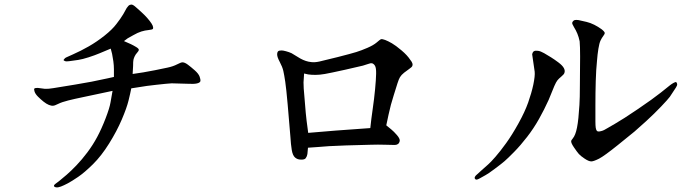

<svg xmlns="http://www.w3.org/2000/svg" viewBox="-20 -744 3040 841"><path d="M479 -407Q479 -425 479 -441Q479 -457 476.5 -475.5Q474 -494 471 -508L465 -531Q436 -519 416 -510.5Q396 -502 368 -493Q340 -484 322.5 -481.5Q305 -479 283 -476Q270 -474 264.5 -476.5Q259 -479 258.5 -480.5Q258 -482 262 -486Q264 -490 271 -493L300 -506Q334 -521 369 -541Q404 -561 438 -588Q472 -615 490 -639Q508 -662 520 -682L535 -709Q539 -715 543 -719Q547 -723 554.5 -724Q562 -725 577 -711Q601 -690 613 -678Q625 -666 635.5 -652.5Q646 -639 649 -631Q652 -623 650 -618Q648 -614 631.5 -612.5Q615 -611 599 -606Q583 -601 564 -590Q545 -580 539 -576L523 -564Q542 -556 553.5 -550.5Q565 -545 576.5 -538Q588 -531 588 -526Q588 -521 581 -513.5Q574 -506 570 -497.5Q566 -489 564.5 -482Q563 -475 563 -455L561 -420Q588 -424 607.5 -427Q627 -430 659 -436.5Q691 -443 714.5 -448Q738 -453 755.5 -462Q773 -471 779 -471Q789 -471 802.5 -461Q816 -451 833 -436Q850 -421 854.5 -408Q859 -395 858 -389Q854 -374 804 -377Q754 -379 732 -379Q713 -378 664 -372.5Q615 -367 600 -364L555 -357Q551 -336 543 -303.5Q535 -271 513.5 -220.5Q492 -170 458 -115.5Q424 -61 387 -24.5Q350 12 322 31Q294 50 277 59Q260 68 247 73Q234 78 225.5 76.5Q217 75 216.5 70.5Q216 66 222.5 61.5Q229 57 241.5 47Q254 37 272.5 21Q291 5 315 -20Q339 -45 363 -77Q387 -109 406 -144.5Q425 -180 442.5 -225.5Q460 -271 464 -295L473 -346Q380 -326 343.5 -318.5Q307 -311 279 -304Q251 -297 235 -289Q219 -281 213 -281Q205 -280 194 -284.5Q183 -289 170.5 -299Q158 -309 146.5 -320.5Q135 -332 131.5 -342.5Q128 -353 130.5 -356Q133 -359 145 -359L176 -355Q191 -354 214 -358Q237 -362 309 -373.5Q381 -385 452 -401L479 -407Z M1329 -97Q1328 -80 1326.5 -69.5Q1325 -59 1319 -51Q1314 -44 1297 -45Q1283 -45 1272.5 -54Q1262 -63 1258 -87Q1254 -111 1252 -145L1240 -287Q1234 -355 1229.5 -385.5Q1225 -416 1221 -433.5Q1217 -451 1205.5 -472.5Q1194 -494 1194 -505Q1194 -516 1199 -520Q1203 -523 1214 -523Q1220 -523 1233 -519.5Q1246 -516 1257 -511L1295 -488Q1320 -474 1344 -472Q1358 -470 1379 -474.5Q1400 -479 1459 -494Q1518 -509 1540.5 -516Q1563 -523 1589.5 -534.5Q1616 -546 1630 -558Q1644 -570 1648 -572Q1654 -574 1667 -569Q1680 -564 1696.5 -554.5Q1713 -545 1738.5 -523.5Q1764 -502 1777 -482Q1791 -465 1786 -455Q1784 -450 1773 -442.5Q1762 -435 1750 -425.5Q1738 -416 1732 -406Q1727 -398 1721 -379L1705 -328Q1691 -285 1682 -242L1672 -195Q1683 -186 1694 -177Q1705 -168 1718.5 -152.5Q1732 -137 1731 -127Q1729 -117 1723 -113Q1717 -109 1709 -109Q1700 -109 1667.5 -110Q1635 -111 1605 -110Q1583 -110 1495.5 -107Q1408 -104 1372 -100L1329 -97ZM1312 -422Q1310 -401 1309.5 -383Q1309 -365 1314 -313Q1320 -236 1323 -215L1330 -162Q1433 -171 1450 -172L1602 -183Q1606 -222 1612.5 -266.5Q1619 -311 1623 -353.5Q1627 -396 1627.5 -421.5Q1628 -447 1622.5 -456Q1617 -465 1609 -467Q1604 -468 1593 -464Q1582 -460 1569.5 -456.5Q1557 -453 1491.5 -438.5Q1426 -424 1403 -420Q1380 -416 1362 -416Q1343 -416 1330 -418L1312 -422Z M2316 -373Q2324 -412 2322 -430L2311 -506Q2313 -516 2318.5 -519.5Q2324 -523 2336 -521.5Q2348 -520 2363.5 -511Q2379 -502 2393.5 -493Q2408 -484 2426 -470.5Q2444 -457 2450 -445.5Q2456 -434 2452 -424Q2450 -418 2438.5 -408.5Q2427 -399 2421.5 -392Q2416 -385 2408 -367L2383 -306Q2364 -264 2341 -223Q2318 -182 2289 -144.5Q2260 -107 2232 -78.5Q2204 -50 2190 -38Q2176 -26 2146.5 -4Q2117 18 2107 23L2082 37Q2068 45 2063.5 42Q2059 39 2059 35Q2059 31 2064 25Q2066 23 2086.5 4.5Q2107 -14 2118 -23.5Q2129 -33 2150 -57Q2171 -81 2197 -117Q2223 -153 2251 -203.5Q2279 -254 2293.5 -295Q2308 -336 2316 -373ZM2614 -170Q2624 -172 2643 -184L2674 -202Q2709 -222 2774.5 -266.5Q2840 -311 2874 -338Q2908 -365 2914 -370Q2920 -375 2929.5 -380.5Q2939 -386 2942 -384Q2945 -382 2946 -376Q2947 -370 2941 -361Q2922 -331 2914 -320Q2906 -309 2876 -277.5Q2846 -246 2810.5 -213.5Q2775 -181 2759.5 -168Q2744 -155 2685.5 -108Q2627 -61 2604 -49Q2580 -37 2570 -37Q2559 -37 2541 -49Q2523 -61 2515.5 -69.5Q2508 -78 2494 -98.5Q2480 -119 2482 -127Q2482 -129 2488.5 -137Q2495 -145 2499.5 -156.5Q2504 -168 2507.5 -185.5Q2511 -203 2513.5 -227.5Q2516 -252 2518 -284Q2520 -316 2520 -368L2521 -497Q2521 -541 2519 -563Q2515 -582 2509 -596.5Q2503 -611 2494 -625.5Q2485 -640 2486.5 -645Q2488 -650 2493 -654Q2498 -658 2514 -656Q2533 -652 2549.5 -648Q2566 -644 2583 -635.5Q2600 -627 2615 -616Q2629 -605 2629 -599Q2629 -595 2622.5 -586.5Q2616 -578 2610.5 -566.5Q2605 -555 2601 -530Q2597 -505 2595 -478Q2591 -440 2589.5 -389Q2588 -338 2588 -283.5Q2588 -229 2588 -211.5Q2588 -194 2589.5 -184Q2591 -174 2595.5 -170Q2600 -166 2614 -170Z"/></svg>

Font: ChillKai
Style: Regular
Weight: 400
Designer: ChillType
Foundry: 寒蝉字型
Version: Version 2.000